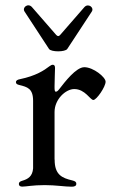

<svg xmlns="http://www.w3.org/2000/svg" viewBox="-20 -698 430 724"><path d="M63.9 5.7C79.9 5.7 102.3 0 148.8 0C190.7 0 223.7 6 250.4 6C260.3 6 267.8 3.6 267.8 -5C267.8 -11.7 263.8 -14.9 252.1 -17.8C214.5 -26.6 185.7 -38.7 186.1 -96.2H185.7V-275.6C185.7 -323.9 228 -362.2 259.9 -362.2C301.1 -362.2 320 -321 332 -321C344.1 -321 378.2 -370.7 378.2 -389.9C378.2 -407.3 331.7 -444.6 297.9 -444.6C266.7 -444.6 224.1 -388.5 204.2 -362.9C198.5 -355.5 195 -352.3 190.7 -352.3C185.4 -352.3 185.7 -361.2 185.7 -373.2C185.7 -400.9 187.5 -424.7 187.5 -441.8C187.5 -451 183.9 -453.8 179 -453.8C175.1 -453.8 171.5 -451.7 166.5 -448.2C146.7 -432.9 115.4 -411.9 55.4 -399.5C45.8 -397.7 40.1 -394.5 40.1 -388.1C40.1 -382.1 44.7 -379.3 52.9 -377.5C83.1 -370 104.8 -364.3 104.8 -317.8V-62.9C102.3 -33 85.9 -22.7 63.6 -16.3C55.4 -13.8 51.1 -10.7 51.1 -4.3C51.1 2.8 56.5 5.7 63.9 5.7ZM72.8 -654.1 164.8 -513.5C172.6 -501.4 225.9 -501.4 233.7 -513.5L326 -654.1C336.3 -669.7 312.9 -687.1 298.3 -671.2L207 -566.4C201.7 -560.4 197.8 -560.4 192.1 -566.1L100.5 -671.2C85.9 -687.9 62.1 -670.1 72.8 -654.1Z"/></svg>

Font: Margiela Serif Text
Style: Regular
Weight: 400
Designer: Andreas Faust, Stefan Endress
Version: Version 1.002;FEAKit 1.0